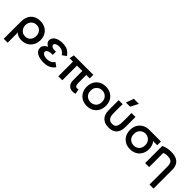

<svg xmlns="http://www.w3.org/2000/svg" viewBox="233 -1982 3500 3500"><g transform="rotate(45 1983.5 -231.5)"><path d="M300 -482Q375 -482 431 -451Q487 -420 517.5 -364.5Q548 -309 548 -235Q548 -164 517.5 -108Q487 -52 431 -19.5Q375 13 300 13Q272 13 242 5.5Q212 -2 188 -15Q164 -28 154 -47L157 5V220H56V-8Q56 -65 56 -121.5Q56 -178 57 -235Q58 -307 86.5 -363Q115 -419 169 -450.5Q223 -482 300 -482ZM302 -85Q364 -85 402 -127.5Q440 -170 440 -235Q440 -299 402 -341.5Q364 -384 302 -384Q259 -384 226.5 -364Q194 -344 176 -310Q158 -276 158 -235Q158 -193 176 -159Q194 -125 226.5 -105Q259 -85 302 -85Z M1100 -91Q1065 -40 1009 -12.5Q953 15 877 15Q769 15 704 -23Q639 -61 639 -132Q639 -161 653.5 -184.5Q668 -208 689 -223.5Q710 -239 731 -246Q705 -260 682 -284.5Q659 -309 659 -346Q659 -407 716 -445.5Q773 -484 877 -484Q959 -484 1010 -452.5Q1061 -421 1093 -371L1016 -316Q963 -396 877 -396Q832 -396 801 -382.5Q770 -369 770 -342Q770 -317 789.5 -303Q809 -289 842 -287Q856 -286 868.5 -286Q881 -286 895 -286V-204Q881 -204 868.5 -204Q856 -204 842 -203Q807 -200 779.5 -184.5Q752 -169 752 -138Q752 -117 769.5 -102.5Q787 -88 816 -80.5Q845 -73 877 -73Q919 -73 958 -91.5Q997 -110 1022 -147Z M1624 14Q1558 14 1521.5 -27Q1485 -68 1485 -131Q1485 -186 1484.5 -224.5Q1484 -263 1484 -298Q1484 -333 1484 -378H1346V0H1243V-378H1155L1174 -470H1675V-378H1587Q1586 -318 1586 -268.5Q1586 -219 1587 -169Q1587 -135 1597.5 -110.5Q1608 -86 1638 -86Q1645 -86 1654 -87Q1663 -88 1673 -91L1690 4Q1675 10 1657 12Q1639 14 1624 14Z M1991 17Q1916 17 1860 -15Q1804 -47 1773.5 -103.5Q1743 -160 1743 -233Q1743 -307 1774.5 -363Q1806 -419 1861.5 -450.5Q1917 -482 1991 -482Q2064 -482 2120 -450.5Q2176 -419 2207 -363Q2238 -307 2238 -233Q2238 -160 2207.5 -103.5Q2177 -47 2121.5 -15Q2066 17 1991 17ZM1991 -386Q1952 -386 1918.5 -368Q1885 -350 1864.5 -315.5Q1844 -281 1844 -233Q1844 -159 1886.5 -119.5Q1929 -80 1991 -80Q2052 -80 2095 -119.5Q2138 -159 2138 -233Q2138 -281 2117.5 -315.5Q2097 -350 2063.5 -368Q2030 -386 1991 -386Z M2329 -470H2432Q2431 -420 2430.5 -386Q2430 -352 2430 -326Q2430 -300 2430.5 -274.5Q2431 -249 2432 -217Q2434 -152 2462.5 -115.5Q2491 -79 2550 -79Q2610 -79 2633.5 -115.5Q2657 -152 2659 -217Q2660 -249 2660.5 -274.5Q2661 -300 2661 -326Q2661 -352 2660.5 -386Q2660 -420 2659 -470H2762Q2762 -420 2762 -387Q2762 -354 2762 -328.5Q2762 -303 2762 -276Q2762 -249 2762 -210Q2761 -98 2706.5 -41.5Q2652 15 2550 15Q2449 15 2389.5 -41Q2330 -97 2329 -210Q2329 -249 2328.5 -276Q2328 -303 2328 -328.5Q2328 -354 2328.5 -387Q2329 -420 2329 -470ZM2507 -683H2638L2559 -533H2452Z M2858 -233Q2858 -307 2889.5 -363Q2921 -419 2976.5 -450.5Q3032 -482 3106 -482Q3203 -482 3273 -482Q3343 -482 3407 -481V-386H3334L3296 -389Q3324 -364 3338.5 -320Q3353 -276 3353 -233Q3353 -160 3322.5 -103.5Q3292 -47 3236.5 -15Q3181 17 3106 17Q3031 17 2975 -15Q2919 -47 2888.5 -103.5Q2858 -160 2858 -233ZM3106 -386Q3067 -386 3033.5 -367.5Q3000 -349 2980 -314.5Q2960 -280 2960 -233Q2960 -158 3002 -118.5Q3044 -79 3106 -79Q3167 -79 3209.5 -118.5Q3252 -158 3252 -233Q3252 -280 3231.5 -314.5Q3211 -349 3178 -367.5Q3145 -386 3106 -386Z M3584 0H3481V-441Q3522 -463 3571.5 -473Q3621 -483 3669 -483Q3762 -483 3816 -454.5Q3870 -426 3893.5 -377.5Q3917 -329 3917 -271Q3917 -198 3917.5 -139Q3918 -80 3918 -25.5Q3918 29 3917.5 88Q3917 147 3917 220H3813Q3814 151 3814 94.5Q3814 38 3814 -15Q3814 -68 3814 -124.5Q3814 -181 3813 -250Q3813 -323 3781 -352.5Q3749 -382 3682 -382Q3649 -382 3623 -377Q3597 -372 3584 -363Z"/></g></svg>

Font: Kreadon Light
Style: Bold
Weight: 600
Designer: Reiya WATANABE
Foundry: StudioGnu
Version: Version 1.003; ttfautohint (v1.8.4.7-5d5b);gftools[0.9.32]